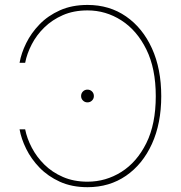

<svg xmlns="http://www.w3.org/2000/svg" viewBox="-20 -757 742 786"><path d="M338.4 9.3Q274.4 9.3 225.3 -12.9Q176.3 -35.2 141.8 -70.8Q107.4 -106.4 87.2 -147.7Q66.9 -189 60.1 -227.5H83Q90.3 -190.4 110.1 -152.6Q129.9 -114.7 161.6 -83.3Q193.4 -51.8 237.8 -32.5Q282.2 -13.2 338.4 -13.2Q413.1 -13.2 476.8 -53.2Q540.5 -93.3 579.1 -171.1Q617.7 -249 617.7 -363.3Q617.7 -476.6 579.1 -554.7Q540.5 -632.8 476.8 -673.6Q413.1 -714.4 338.4 -714.4Q281.7 -714.4 237.5 -695.1Q193.4 -675.8 161.4 -644.5Q129.4 -613.3 109.9 -575.4Q90.3 -537.6 83 -500H60.1Q66.9 -539.1 87.2 -580.3Q107.4 -621.6 141.8 -657.2Q176.3 -692.9 225.3 -714.8Q274.4 -736.8 338.4 -736.8Q428.2 -736.8 496.1 -689.7Q564 -642.6 602.1 -558.8Q640.1 -475.1 640.1 -363.3Q640.1 -252 602.1 -168.2Q564 -84.5 496.1 -37.6Q428.2 9.3 338.4 9.3ZM337.9 -337.9Q327.1 -337.9 319.6 -345.5Q312 -353 312 -363.8Q312 -375 319.6 -382.6Q327.1 -390.1 337.9 -390.1Q349.1 -390.1 356.7 -382.6Q364.3 -375 364.3 -363.8Q364.3 -353 356.7 -345.5Q349.1 -337.9 337.9 -337.9Z"/></svg>

Font: Inter 20pt Thin
Style: Regular
Weight: 250
Version: Version 4.001;git-66647c0bb